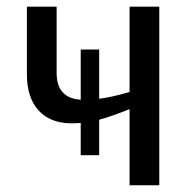

<svg xmlns="http://www.w3.org/2000/svg" viewBox="-20 -548 561 568"><path d="M218.8 -184.1 192.4 -183.1Q129.4 -183.1 94.5 -220.9Q59.6 -258.8 59.6 -327.6V-528.3H147.5V-332Q147.5 -257.8 218.8 -252.9V-401.4H273.4V-255.9Q305.7 -259.3 363.3 -275.9V-528.3H451.2V0H363.3V-225.1Q305.2 -202.1 273.4 -193.8V-88.9H218.8Z"/></svg>

Font: Arial
Style: Regular
Weight: 400
Designer: Steve Matteson
Foundry: Ascender Corporation
Version: Version 2.00.3